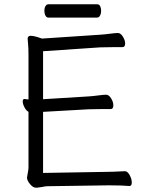

<svg xmlns="http://www.w3.org/2000/svg" viewBox="-20 -866 678 896"><path d="M187 -816Q187 -828 192 -837Q197 -846 206 -846H434Q443 -846 447.5 -837Q452 -828 452 -815Q452 -803 447 -793.5Q442 -784 433 -784H205Q197 -784 192 -793.5Q187 -803 187 -816ZM496 -1H480L202 3Q192 3 174 7Q170 7 162.5 8.5Q155 10 148 10Q134 10 120 -7Q106 -24 106 -37Q106 -41 109.5 -58Q113 -75 113 -84V-344Q102 -350 94 -365.5Q86 -381 86 -393Q86 -404 94 -404H96Q106 -402 113 -402V-604Q113 -645 111 -661L109 -685Q109 -699 123 -699Q134 -699 151.5 -694Q169 -689 176 -686L447 -704Q466 -705 496 -709Q519 -712 530 -712Q543 -712 553.5 -695Q564 -678 564 -663Q564 -646 551 -646H509Q467 -646 448 -645L181 -627V-403L392 -416Q411 -417 441 -421Q464 -424 475 -424Q488 -424 498.5 -407Q509 -390 509 -374Q509 -357 496 -357H454Q412 -357 393 -356L181 -344V-59L479 -64Q502 -64 562 -67H563Q575 -67 585 -49Q595 -31 595 -14Q595 2 584 2H583Q550 -1 496 -1Z"/></svg>

Font: Fusion Kai T
Style: Regular
Weight: 400
Designer: Fontworks Inc.
Version: Version 24.134;May 13, 2024